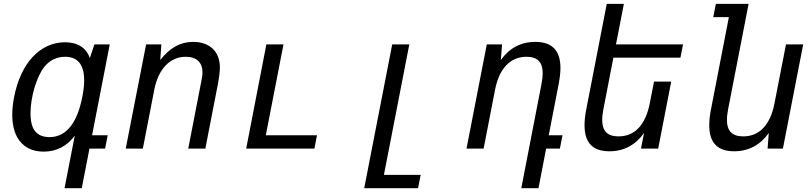

<svg xmlns="http://www.w3.org/2000/svg" viewBox="-20 -780 4254 1008"><path d="M318.8 208H409.2L449.7 0H531.7L545.4 -69.8H463.4L556.2 -546.9H475.6L451.7 -475.1C432.6 -529.8 387.2 -558.1 321.3 -558.1C256.3 -558.1 197.8 -530.8 151.4 -481C106.4 -432.6 71.3 -360.4 53.7 -269C47.4 -235.8 44.4 -205.1 44.4 -177.2C44.4 -130.4 53.2 -91.3 69.8 -60.5C96.2 -12.2 143.1 16.1 209.5 16.1C276.9 16.1 332 -13.2 372.6 -67.9ZM239.7 -60.1C197.3 -60.1 166 -77.1 151.4 -113.3C144 -131.8 140.1 -156.7 140.1 -184.6C140.1 -267.1 170.4 -375.5 212.9 -429.2C239.3 -462.4 276.4 -481.9 321.8 -481.9C388.7 -481.9 421.9 -439.5 421.9 -358.4C421.9 -333 418.5 -303.7 412.1 -271C385.7 -135.7 328.6 -60.1 239.7 -60.1Z M640.1 0H730L790 -309.1C811.5 -418.5 872.6 -481.9 955.1 -481.9C1011.7 -481.9 1043 -452.1 1043 -400.9C1043 -386.7 1040.5 -369.1 1035.6 -346.2C1035.2 -342.8 1034.7 -340.8 1034.2 -339.4L968.3 0H1058.1L1124 -338.9C1130.4 -372.6 1134.3 -404.3 1134.3 -426.8C1134.3 -510.3 1079.6 -560.1 994.1 -560.1C927.2 -560.1 872.1 -529.8 821.3 -464.8L827.1 -546.9H747.1Z M1272.5 0H1630.9L1644 -69.8H1375.5L1468.3 -546.9H1378.4Z M1892.1 208H2174.8L2188.5 138.2H1995.6L2128.9 -546.9H2039.1Z M2716.8 208H2807.1L2847.2 0H2919.4L2933.1 -69.8H2860.8L2913.1 -338.9C2918.9 -370.1 2922.4 -397.9 2922.4 -422.4C2922.4 -513.2 2880.4 -560.1 2790 -560.1C2715.3 -560.1 2653.8 -527.8 2609.4 -464.8L2615.7 -546.9H2535.6L2429.2 0H2519L2579.1 -309.1C2600.1 -417.5 2656.7 -481.9 2744.1 -481.9C2801.3 -481.9 2829.1 -454.6 2829.1 -395C2829.1 -378.9 2826.7 -359.9 2822.8 -338.9Z M3179.7 14.2C3255.4 14.2 3316.9 -19 3361.3 -82L3345.2 0H3435.5L3503.9 -351.6H3413.6L3391.1 -236.8C3369.6 -126.5 3314 -64 3227.1 -64C3169.4 -64 3141.6 -91.8 3141.6 -150.9C3141.6 -167.5 3144 -186 3147.9 -207L3200.2 -477.1H3552.2L3565.9 -546.9H3213.9L3255.4 -759.8H3165.5L3058.1 -207C3051.8 -175.3 3048.8 -147.5 3048.8 -122.6C3048.8 -31.2 3090.8 14.2 3179.7 14.2Z M3834.5 14.2C3910.2 14.2 3971.7 -19 4016.1 -82L4009.8 0H4090.3L4196.8 -546.9H4106.4L4045.9 -236.8C4024.4 -126 3968.3 -64 3881.8 -64C3824.2 -64 3796.4 -91.8 3796.4 -150.9C3796.4 -167.5 3798.8 -186 3802.7 -207L3910.2 -759.8H3738.3L3724.6 -689.9H3806.6L3712.9 -207C3706.5 -175.8 3703.6 -147.5 3703.6 -122.6C3703.6 -32.2 3745.1 14.2 3834.5 14.2Z"/></svg>

Font: Hack
Style: Oblique
Weight: 400
Italic angle: -12°
Monospace: yes
Designer: Christopher Simpkins
Foundry: Christopher Simpkins
Version: Version 2.010